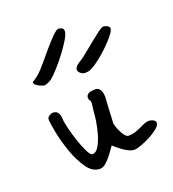

<svg xmlns="http://www.w3.org/2000/svg" viewBox="-95 -635 559 621"><g transform="rotate(-20 184.5 -324.0)"><path d="M369 -166Q369 -157 357 -147Q345 -137 329 -128.5Q313 -120 296.5 -114Q280 -108 272 -108Q263 -108 252.5 -113Q242 -118 232.5 -125Q223 -132 216 -138Q209 -144 207 -146Q204 -143 198 -134Q192 -125 183.5 -114.5Q175 -104 165.5 -96Q156 -88 146 -88Q120 -88 101 -116Q82 -144 69.5 -180Q57 -216 50.5 -249.5Q44 -283 44 -295Q44 -302 51.5 -306.5Q59 -311 63 -311Q77 -311 82 -301.5Q87 -292 87 -281Q87 -272 92.5 -249Q98 -226 106 -202Q114 -178 123 -159.5Q132 -141 139 -141Q152 -141 161.5 -157.5Q171 -174 177 -195.5Q183 -217 186 -236.5Q189 -256 189 -262Q189 -263 189.5 -268.5Q190 -274 191 -280Q192 -286 192.5 -291Q193 -296 193 -298Q193 -305 190 -307.5Q187 -310 187 -318Q187 -324 193 -329.5Q199 -335 219 -335Q227 -335 231.5 -330.5Q236 -326 238 -320Q240 -314 240.5 -308.5Q241 -303 241 -301Q241 -300 240 -287Q239 -274 238.5 -258.5Q238 -243 237 -229Q236 -215 236 -212Q236 -209 239 -200Q242 -191 246.5 -181.5Q251 -172 257 -164.5Q263 -157 270 -157Q282 -157 292.5 -160.5Q303 -164 312.5 -168.5Q322 -173 330 -176.5Q338 -180 345 -180Q354 -180 361.5 -176Q369 -172 369 -166ZM191 -546Q191 -536 179.5 -517Q168 -498 152 -477Q136 -456 120 -438.5Q104 -421 95 -414Q90 -410 81.5 -406.5Q73 -403 72 -403Q64 -403 51 -409.5Q38 -416 37 -424Q36 -426 44.5 -431Q53 -436 62 -444Q71 -452 87 -471Q103 -490 120 -510Q137 -530 152 -545Q167 -560 173 -560Q179 -560 185 -557Q191 -554 191 -546ZM333 -504Q333 -496 321 -481Q309 -466 292.5 -450Q276 -434 258.5 -420.5Q241 -407 231 -402Q223 -398 217 -397Q211 -396 207 -396Q199 -396 191.5 -402Q184 -408 184 -416Q184 -418 188.5 -424.5Q193 -431 204 -437Q214 -443 230.5 -456.5Q247 -470 263.5 -483.5Q280 -497 293.5 -507Q307 -517 312 -517Q319 -517 326 -513Q333 -509 333 -504Z"/></g></svg>

Font: Reenie Beanie
Style: Regular
Weight: 500
Designer: James Grieshaber
Foundry: James Grieshaber
Version: Version 1.000